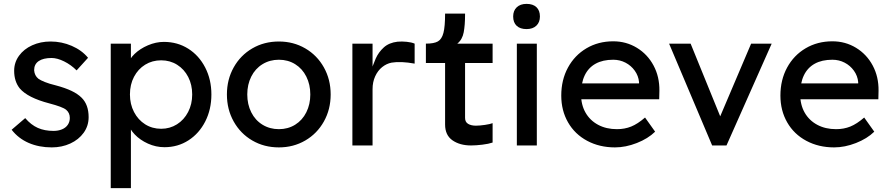

<svg xmlns="http://www.w3.org/2000/svg" viewBox="-20 -750 4590 990"><path d="M40 -81 110 -141Q140 -106 175 -90.5Q210 -75 256 -75Q280 -75 299.5 -83Q319 -91 329.5 -106.5Q340 -122 340 -142Q340 -168 321 -184Q311 -192 289.5 -200Q268 -208 234 -217Q123 -246 82 -294Q53 -330 53 -385Q53 -428 78 -462.5Q103 -497 146 -516.5Q189 -536 241 -536Q298 -536 350 -513.5Q402 -491 434 -452L375 -387Q346 -416 310.5 -433.5Q275 -451 246 -451Q203 -451 179.5 -435Q156 -419 156 -388Q158 -360 178 -344Q189 -336 211.5 -327Q234 -318 267 -310Q316 -297 348.5 -281.5Q381 -266 401 -246Q437 -210 437 -146Q437 -101 411.5 -65.5Q386 -30 342.5 -10Q299 10 247 10Q181 10 128 -13Q75 -36 40 -81Z M551 -525H655V-405L639 -414Q645 -444 673.5 -471.5Q702 -499 743 -516.5Q784 -534 825 -534Q895 -534 950.5 -499Q1006 -464 1038 -402Q1070 -340 1070 -263Q1070 -186 1038.5 -124Q1007 -62 952 -26.5Q897 9 828 9Q784 9 743 -9.5Q702 -28 674.5 -57Q647 -86 639 -117L655 -131V220H551ZM971 -263Q971 -313 950.5 -353Q930 -393 893.5 -416Q857 -439 811 -439Q765 -439 728.5 -416.5Q692 -394 671 -354Q650 -314 650 -263Q650 -213 671 -172.5Q692 -132 728.5 -109Q765 -86 811 -86Q856 -86 892.5 -109Q929 -132 950 -172.5Q971 -213 971 -263Z M1150 -263Q1150 -340 1185 -402.5Q1220 -465 1281 -500.5Q1342 -536 1418 -536Q1493 -536 1554 -500.5Q1615 -465 1650 -402.5Q1685 -340 1685 -263Q1685 -186 1650 -123.5Q1615 -61 1554 -25.5Q1493 10 1418 10Q1342 10 1281 -25.5Q1220 -61 1185 -123.5Q1150 -186 1150 -263ZM1580 -263Q1580 -314 1559.5 -355Q1539 -396 1502 -419Q1465 -442 1418 -442Q1371 -442 1333.5 -419Q1296 -396 1275.5 -355Q1255 -314 1255 -263Q1255 -212 1275.5 -171Q1296 -130 1333.5 -107Q1371 -84 1418 -84Q1465 -84 1502 -107Q1539 -130 1559.5 -171Q1580 -212 1580 -263Z M1797 -525H1901V-360H1886Q1887 -363 1887 -365Q1903 -416 1917.5 -448.5Q1932 -481 1959 -505.5Q1986 -530 2030 -535Q2052 -537 2077 -534.5Q2102 -532 2118 -525V-422Q2046 -435 1999 -427Q1973 -422 1950.5 -404Q1928 -386 1914.5 -356.5Q1901 -327 1901 -290V0H1797Z M2409 0Q2351 0 2313 -26.5Q2275 -53 2275 -108V-425H2176V-525Q2218 -525 2238 -536.5Q2258 -548 2266.5 -580.5Q2275 -613 2275 -680H2378Q2378 -678 2378 -675Q2378 -621 2371 -583.5Q2364 -546 2338 -525H2520V-425H2378V-142Q2378 -121 2393.5 -111.5Q2409 -102 2434 -102Q2453 -102 2480.5 -106Q2508 -110 2520 -115V-15Q2500 -8 2467 -4Q2434 0 2409 0Z M2645 -525H2748V0H2645ZM2626 -665Q2626 -695 2644.5 -712.5Q2663 -730 2695 -730Q2728 -730 2746 -713Q2764 -696 2764 -665Q2764 -635 2745.5 -617.5Q2727 -600 2695 -600Q2662 -600 2644 -617Q2626 -634 2626 -665Z M2874 -257Q2874 -338 2908.5 -401.5Q2943 -465 3004 -501Q3065 -537 3142 -537Q3209 -537 3264 -503.5Q3319 -470 3350 -412Q3381 -354 3380 -282L3379 -238H2950L2927 -320H3290L3275 -303V-327Q3272 -359 3253 -385.5Q3234 -412 3205 -427Q3176 -442 3142 -442Q3088 -442 3051 -421.5Q3014 -401 2995 -361.5Q2976 -322 2976 -264Q2976 -210 2999 -169.5Q3022 -129 3064 -106.5Q3106 -84 3161 -84Q3201 -84 3234.5 -97.5Q3268 -111 3306 -144L3358 -71Q3321 -35 3263.5 -12.5Q3206 10 3151 10Q3071 10 3007.5 -24Q2944 -58 2909 -119Q2874 -180 2874 -257Z M3430 -525H3541L3701 -132L3682 -123L3853 -525H3959L3726 0H3652Z M4004 -257Q4004 -338 4038.5 -401.5Q4073 -465 4134 -501Q4195 -537 4272 -537Q4339 -537 4394 -503.5Q4449 -470 4480 -412Q4511 -354 4510 -282L4509 -238H4080L4057 -320H4420L4405 -303V-327Q4402 -359 4383 -385.5Q4364 -412 4335 -427Q4306 -442 4272 -442Q4218 -442 4181 -421.5Q4144 -401 4125 -361.5Q4106 -322 4106 -264Q4106 -210 4129 -169.5Q4152 -129 4194 -106.5Q4236 -84 4291 -84Q4331 -84 4364.5 -97.5Q4398 -111 4436 -144L4488 -71Q4451 -35 4393.5 -12.5Q4336 10 4281 10Q4201 10 4137.5 -24Q4074 -58 4039 -119Q4004 -180 4004 -257Z"/></svg>

Font: Easer Grotesk Variable
Style: Regular
Weight: 400
Designer: Boardeaser, Bonnie Shaver-Troup, Thomas Jockin
Foundry: Lexend
Version: Version 1.001;Glyphs 3.1.2 (3151)